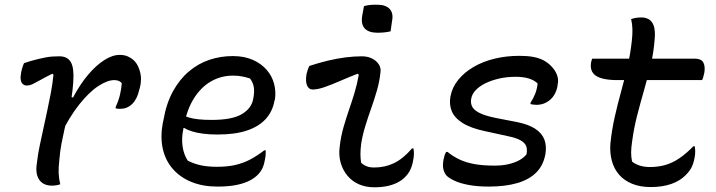

<svg xmlns="http://www.w3.org/2000/svg" viewBox="-20 -781 3040 815"><path d="M82 -513Q97 -518 112 -522.5Q127 -527 142.5 -530.5Q158 -534 172.5 -537Q187 -540 202 -541Q217 -542 232 -542Q249 -542 261 -536Q273 -530 280.5 -517.5Q288 -505 290.5 -484Q293 -463 291 -432.5Q289 -402 283 -362Q276 -327 268.5 -295.5Q261 -264 254 -233.5Q247 -203 241 -171.5Q235 -140 232 -104Q228 -69 229 -45.5Q230 -22 236 1Q228 4 219 5.5Q210 7 200 7Q177 7 161 -3.5Q145 -14 138 -36Q131 -58 137 -92Q141 -127 148.5 -162.5Q156 -198 164 -234.5Q172 -271 180 -308.5Q188 -346 195.5 -385Q203 -424 207 -464L202 -468Q172 -453 152.5 -442Q133 -431 119.5 -424.5Q106 -418 94 -418Q84 -418 77 -424Q70 -430 68 -442.5Q66 -455 70 -475Q72 -484 74.5 -493Q77 -502 82 -513ZM488 -548Q508 -548 522.5 -541.5Q537 -535 548 -525Q560 -513 566.5 -498.5Q573 -484 576 -469.5Q579 -455 578.5 -443.5Q578 -432 577 -425L574 -410Q571 -397 566 -381.5Q561 -366 551.5 -352Q542 -338 526.5 -328.5Q511 -319 488 -319Q484 -319 479.5 -319.5Q475 -320 471 -321V-327Q483 -353 489 -377.5Q495 -402 497 -428Q491 -435 483 -438Q475 -441 465 -441Q436 -441 397 -415.5Q358 -390 315.5 -336.5Q273 -283 233 -200L265 -374L290 -367Q319 -422 353 -462.5Q387 -503 422 -525.5Q457 -548 488 -548Z M968 -543Q1017 -543 1053 -527Q1089 -511 1112 -484.5Q1135 -458 1143.5 -425Q1152 -392 1147 -359L1145 -353Q1137 -308 1108 -276Q1079 -244 1028.5 -227Q978 -210 903 -210Q870 -210 842.5 -213.5Q815 -217 794.5 -223.5Q774 -230 762 -238L733 -234L747 -296Q763 -288 781 -282.5Q799 -277 823 -274.5Q847 -272 879 -272Q965 -272 1006.5 -296.5Q1048 -321 1055 -362Q1061 -393 1057 -413Q1053 -433 1041 -448Q1025 -453 1008 -456.5Q991 -460 969 -460Q919 -460 876.5 -436Q834 -412 803.5 -364Q773 -316 760 -244L758 -232Q750 -194 755 -159.5Q760 -125 777 -99Q805 -85 834 -79Q863 -73 902 -73Q946 -73 980 -81Q1014 -89 1043 -104.5Q1072 -120 1102 -143H1108Q1108 -133 1107.5 -124Q1107 -115 1105 -106Q1101 -81 1093 -65Q1085 -49 1071 -36Q1055 -21 1031.5 -10.5Q1008 0 976.5 5.5Q945 11 903 11Q841 11 793 -8.5Q745 -28 713.5 -64Q682 -100 671 -149.5Q660 -199 671 -259L674 -272Q686 -342 714 -393Q742 -444 781.5 -477.5Q821 -511 868.5 -527Q916 -543 968 -543Z M1293 -501Q1332 -514 1371.5 -523.5Q1411 -533 1447.5 -537.5Q1484 -542 1516 -542Q1540 -542 1558.5 -533Q1577 -524 1587.5 -508.5Q1598 -493 1595 -474Q1591 -435 1580 -397Q1569 -359 1555.5 -321Q1542 -283 1530.5 -245.5Q1519 -208 1513 -170Q1510 -146 1510 -127Q1510 -108 1513 -90Q1524 -80 1537 -75Q1550 -70 1568 -70Q1614 -70 1652.5 -88.5Q1691 -107 1729 -151H1735Q1737 -140 1737 -128Q1737 -116 1734 -102Q1730 -77 1721 -59Q1712 -41 1697 -27Q1685 -15 1666 -5.5Q1647 4 1623 9Q1599 14 1569 14Q1533 14 1504 1.5Q1475 -11 1455 -35Q1435 -59 1426 -90.5Q1417 -122 1422 -159Q1427 -202 1438 -240.5Q1449 -279 1461.5 -315Q1474 -351 1485 -387.5Q1496 -424 1503 -464L1498 -468Q1457 -452 1421.5 -436.5Q1386 -421 1357 -411Q1328 -401 1307 -401Q1291 -401 1283.5 -418Q1276 -435 1281 -466Q1283 -475 1286 -484Q1289 -493 1293 -501ZM1525 -755Q1531 -757 1537.5 -758Q1544 -759 1551.5 -760Q1559 -761 1566.5 -761Q1574 -761 1581 -761Q1618 -761 1634.5 -742.5Q1651 -724 1644 -691L1638 -648Q1632 -647 1625.5 -645.5Q1619 -644 1611.5 -643.5Q1604 -643 1597.5 -642.5Q1591 -642 1583 -642Q1545 -642 1528 -660.5Q1511 -679 1518 -717Z M2185 -544Q2218 -544 2243 -539.5Q2268 -535 2287 -525Q2306 -515 2320 -500Q2337 -483 2344.5 -462.5Q2352 -442 2347 -422L2346 -413Q2338 -376 2313.5 -356Q2289 -336 2257 -336Q2250 -336 2244 -337Q2238 -338 2232 -339V-345Q2244 -363 2252 -383.5Q2260 -404 2262 -427Q2247 -441 2224 -448Q2201 -455 2169 -455Q2131 -455 2098.5 -447.5Q2066 -440 2040.5 -427.5Q2015 -415 1999 -398Q1983 -381 1980 -361Q1977 -345 1983.5 -330Q1990 -315 2013.5 -302.5Q2037 -290 2086 -280L2174 -263Q2224 -253 2252.5 -234Q2281 -215 2291 -188Q2301 -161 2295 -126Q2286 -78 2255.5 -48Q2225 -18 2174.5 -3.5Q2124 11 2054 11Q2006 11 1969 4Q1932 -3 1909 -14Q1886 -25 1876 -35Q1866 -46 1862 -63Q1858 -80 1863 -105Q1865 -115 1867.5 -122.5Q1870 -130 1874 -136H1880Q1903 -117 1930.5 -104Q1958 -91 1994 -84.5Q2030 -78 2079 -78Q2112 -78 2138 -84Q2164 -90 2183.5 -100.5Q2203 -111 2215 -126Q2219 -148 2213 -162Q2207 -176 2188.5 -186Q2170 -196 2136 -203L2040 -224Q1978 -237 1943.5 -259Q1909 -281 1897.5 -309.5Q1886 -338 1892 -371Q1899 -410 1925 -442Q1951 -474 1990.5 -497Q2030 -520 2079.5 -532Q2129 -544 2185 -544Z M2494 -532H2930Q2956 -532 2965 -516.5Q2974 -501 2970 -474Q2969 -469 2967.5 -463Q2966 -457 2964.5 -451.5Q2963 -446 2960 -441H2601Q2568 -441 2544.5 -446Q2521 -451 2508 -460.5Q2495 -470 2490.5 -484Q2486 -498 2489 -516Q2490 -519 2490.5 -522Q2491 -525 2492 -527.5Q2493 -530 2494 -532ZM2929 -160Q2931 -150 2931 -136.5Q2931 -123 2928 -110Q2924 -88 2916 -71.5Q2908 -55 2890 -37Q2879 -26 2864 -16.5Q2849 -7 2830.5 -0.5Q2812 6 2790 9.5Q2768 13 2742 13Q2697 13 2663 -1Q2629 -15 2607.5 -40Q2586 -65 2577 -99Q2568 -133 2571 -171Q2577 -230 2589.5 -285Q2602 -340 2616.5 -392.5Q2631 -445 2643.5 -498.5Q2656 -552 2662 -608Q2665 -634 2664.5 -656.5Q2664 -679 2659 -700Q2671 -704 2681.5 -705.5Q2692 -707 2703 -707Q2721 -707 2735 -698.5Q2749 -690 2755.5 -670Q2762 -650 2759 -616Q2755 -559 2742 -505Q2729 -451 2713.5 -397Q2698 -343 2684.5 -290.5Q2671 -238 2664 -186Q2659 -154 2659 -134Q2659 -114 2663 -95Q2677 -84 2696 -78Q2715 -72 2739 -72Q2773 -72 2803.5 -80.5Q2834 -89 2863.5 -109Q2893 -129 2923 -160Z"/></svg>

Font: Rec Mono Duotone
Style: Italic
Weight: 400
Italic angle: -10°
Monospace: yes
Version: Version 1.085; ttfautohint (v1.8.4.7-5d5b)